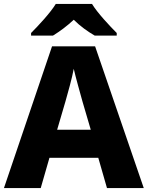

<svg xmlns="http://www.w3.org/2000/svg" viewBox="-20 -951 747 971"><path d="M262.2 -931.2C234.4 -885.7 173.8 -820.8 137.2 -784.2V-771H248C284.7 -793.9 317.4 -817.9 353 -851.1C386.2 -817.9 424.3 -791 459 -771H570.3V-784.2C536.1 -818.4 472.2 -886.2 445.3 -931.2ZM707 0 460.9 -716.8H243.2L0 0H186L230 -152.8H477.1L521 0ZM439 -294.9H269L311 -438C320.3 -469.7 345.7 -561 353 -603C362.3 -561 387.7 -472.2 397 -438Z"/></svg>

Font: Noto Reveo Sans
Style: Regular
Weight: 800
Designer: Monotype Design Team
Foundry: Monotype Imaging Inc.
Version: Version 2.007